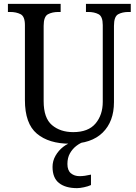

<svg xmlns="http://www.w3.org/2000/svg" viewBox="-20 -734 703 994"><path d="M342 10Q233 10 171 -42Q109 -94 109 -216V-604Q109 -649 86.5 -660.5Q64 -672 33 -672H21V-714H294V-672H282Q250 -672 228 -660Q206 -648 206 -600V-210Q206 -123 249 -86.5Q292 -50 359 -50Q437 -50 474.5 -94.5Q512 -139 512 -207V-604Q512 -649 490 -660.5Q468 -672 437 -672H425V-714H657V-672H645Q613 -672 591.5 -660Q570 -648 570 -600V-205Q570 -105 511.5 -47.5Q453 10 342 10ZM379 240Q319 240 285.5 213.5Q252 187 252 130Q252 99 267.5 72Q283 45 307.5 26Q332 7 361 0H415Q395 6 375 21.5Q355 37 342 60Q329 83 329 115Q329 148 347 163Q365 178 392 178Q405 178 419.5 176Q434 174 451 170V224Q436 231 414.5 235.5Q393 240 379 240Z"/></svg>

Font: Noto Serif Sinhala SemiCondensed
Style: Regular
Weight: 400
Width: 4
Designer: Jelle Bosma - Monotype Design Team
Foundry: Monotype Imaging Inc.
Version: Version 2.007; ttfautohint (v1.8.4.7-5d5b)